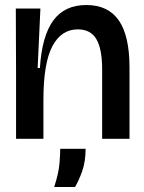

<svg xmlns="http://www.w3.org/2000/svg" viewBox="-20 -553 574 765"><path d="M44 0V-259L43 -519H141L130 -282H139Q147 -409 192 -471Q237 -533 324 -533Q411 -533 453.5 -471.5Q496 -410 496 -284V0H387V-276Q387 -358 364 -397Q341 -436 290 -436Q224 -436 188.5 -368.5Q153 -301 153 -155V0ZM196 192Q214 136 217 98Q220 60 220 40H321Q321 91 307.5 129Q294 167 279 192Z"/></svg>

Font: Bricolage Grotesque 96pt Medium
Style: Regular
Weight: 500
Designer: Mathieu Triay
Foundry: Atelier Triay
Version: Version 1.001; ttfautohint (v1.8.4.7-5d5b);gftools[0.9.33.de